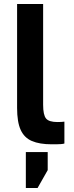

<svg xmlns="http://www.w3.org/2000/svg" viewBox="-20 -720 370 966"><path d="M240 6Q179 6 140.5 -10.5Q102 -27 84 -66.5Q66 -106 66 -177V-700H197V-193Q197 -142 211.5 -124Q226 -106 269 -106Q280 -106 288 -106.5Q296 -107 304 -108V2Q299 4 287 5Q275 6 262 6Q249 6 240 6ZM110 226V45H220V136L169 226Z"/></svg>

Font: Golos Text SemiBold
Style: Regular
Weight: 600
Designer: A.Korolkova, Vitaly Kuzmin
Foundry: ParaType Ltd
Version: Version 2.004